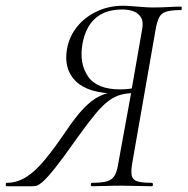

<svg xmlns="http://www.w3.org/2000/svg" viewBox="-66 -648 653 668"><path d="M462 -12Q466 -12 466 -6Q466 0 462 0Q440 0 413 -1Q386 -2 358 -2Q327 -2 300.5 -1Q274 0 254 0Q250 0 250 -6Q250 -12 254 -12Q289 -12 307 -17.5Q325 -23 333.5 -38.5Q342 -54 346 -82L391 -329L400 -324Q375 -324 354.5 -318.5Q334 -313 312.5 -297.5Q291 -282 265 -250.5Q239 -219 201 -166Q154 -99 126.5 -64.5Q99 -30 83.5 -16.5Q68 -3 60 -1.5Q52 0 44 0H-42Q-46 0 -46 -6Q-46 -12 -42 -12Q-7 -12 25 -32Q57 -52 90 -92Q123 -132 163 -191Q198 -243 225.5 -271.5Q253 -300 279.5 -313Q306 -326 337 -329L342 -322Q241 -323 198 -365Q155 -407 167 -477Q175 -522 203 -556Q231 -590 272.5 -609Q314 -628 361 -628Q375 -628 393.5 -626.5Q412 -625 431.5 -623.5Q451 -622 465 -622Q495 -622 519.5 -623.5Q544 -625 564 -625Q567 -625 566.5 -619Q566 -613 564 -613Q530 -613 512.5 -607.5Q495 -602 487.5 -587Q480 -572 475 -543L394 -80Q389 -51 392.5 -36.5Q396 -22 412 -17Q428 -12 462 -12ZM221 -496Q209 -428 240 -382.5Q271 -337 352 -337Q364 -337 380 -338.5Q396 -340 406 -343L392 -337L428 -543Q434 -572 424.5 -587.5Q415 -603 397.5 -609Q380 -615 360 -615Q301 -615 266.5 -585Q232 -555 221 -496Z"/></svg>

Font: Cormorant Infant Light
Style: Italic
Weight: 300
Italic angle: -10°
Designer: Christian Thalmann (Catharsis Fonts)
Foundry: Catharsis Fonts
Version: Version 4.001